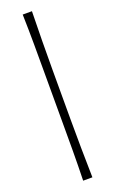

<svg xmlns="http://www.w3.org/2000/svg" viewBox="-183 -848 628 1049"><g transform="rotate(-20 131.0 -324.0)"><path d="M104.5 159.2Q106.9 67.9 107.2 -13.9Q107.4 -95.7 107.4 -178.7V-468.8Q107.4 -551.8 107.2 -633.5Q106.9 -715.3 104.5 -806.6H158.2Q156.2 -715.3 155.3 -633.5Q154.3 -551.8 154.3 -468.8V-178.7Q154.3 -95.7 155.3 -13.9Q156.2 67.9 158.2 159.2Z"/></g></svg>

Font: Pinar-DS2-FD Light
Style: Regular
Weight: 300
Designer: Amin Abedi
Version: Version 2.000